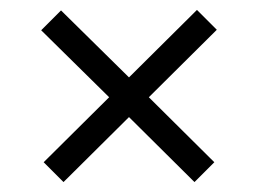

<svg xmlns="http://www.w3.org/2000/svg" viewBox="-20 -537 521 387"><path d="M412 -210 372 -170 240 -301 108 -170 68 -210 200 -341 63 -476 103 -516 240 -381 377 -517 417 -477 280 -341Z"/></svg>

Font: Hind Madurai Light
Style: Regular
Weight: 300
Designer: Jyotish Sonowal
Foundry: Indian Type Foundry
Version: Version 1.001;PS 1.0;hotconv 1.0.86;makeotf.lib2.5.63406; tt